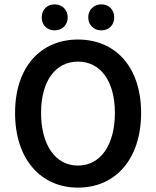

<svg xmlns="http://www.w3.org/2000/svg" viewBox="-20 -847 714 879"><path d="M337 12C508 12 626 -118 626 -330C626 -541 508 -666 337 -666C167 -666 49 -541 49 -330C49 -118 167 12 337 12ZM337 -565C440 -565 506 -476 506 -330C506 -183 440 -89 337 -89C234 -89 168 -183 168 -330C168 -476 234 -565 337 -565ZM384 -767C384 -733 409 -708 444 -708C479 -708 503 -733 503 -767C503 -802 479 -827 444 -827C409 -827 384 -802 384 -767ZM171 -767C171 -733 195 -708 230 -708C265 -708 290 -733 290 -767C290 -802 265 -827 230 -827C195 -827 171 -802 171 -767Z"/></svg>

Font: DAIFUKU Sans Semibold
Style: Regular
Weight: 600
Designer: Original font ‘Source Sans 3’ : Paul D. Hunt
Foundry: Daifuku
Version: Version 1.000